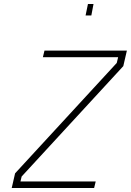

<svg xmlns="http://www.w3.org/2000/svg" viewBox="-20 -947 659 967"><path d="M575 -659 568 -630 56 -74 39 0H454L462 -33H83L89 -58L601 -614L619 -692H204L196 -659ZM440 -869 451 -927H423L411 -869Z"/></svg>

Font: RazerF5 Thin
Style: Italic
Weight: 250
Foundry: Razer Inc.
Version: Version 2